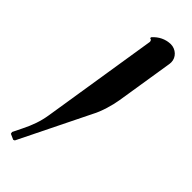

<svg xmlns="http://www.w3.org/2000/svg" viewBox="-240 -319 632 632"><g transform="rotate(45 76.0 -3.0)"><path d="M75.4 -253.9 11.2 151.6C5.9 185.1 -4.2 212.4 -19.3 242.9L-35.6 276.1L-34.2 283L-14.6 291.7L-9.5 289.3L110.1 46.4C124.5 20 136.2 -20.5 140.6 -48.8L172.4 -249C172.9 -251.7 172.9 -254.2 172.9 -256.6C172.9 -279.3 153.3 -297.9 129.2 -297.9C104.7 -297.1 84.5 -286.9 67.9 -268.6L67.1 -263.7C72.5 -263.7 75.4 -259.8 75.4 -253.9Z"/></g></svg>

Font: RisaltypS01
Style: Medium
Weight: 500
Italic angle: -9°
Designer: gluk
Foundry: gluk
Version: Version 0.24